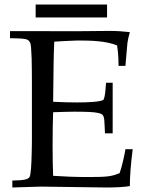

<svg xmlns="http://www.w3.org/2000/svg" viewBox="-20 -832 651 852"><path d="M34.7 0V-30.8Q54.7 -31.2 68.4 -32.2Q82 -33.2 90.8 -35.2Q99.6 -37.1 104.7 -40.3Q109.9 -43.5 111.8 -47.9Q113.8 -51.8 115.2 -62.3Q116.7 -72.8 117.9 -87.4Q119.1 -102.1 119.6 -119.1Q120.1 -136.2 120.6 -153.1Q121.1 -169.9 121.3 -184.8Q121.6 -199.7 121.6 -210.4V-460Q121.6 -485.8 121.3 -516.4Q121.1 -546.9 120.4 -574Q119.6 -601.1 117.9 -620.6Q116.2 -640.1 112.8 -644.5Q109.9 -648.9 106.7 -652.3Q103.5 -655.8 95 -658Q86.4 -660.2 70.1 -661.1Q53.7 -662.1 24.4 -662.6V-693.8H163.6L311 -693.4Q417.5 -694.8 464.8 -694.8Q489.7 -694.8 512 -693.4Q534.2 -691.9 556.2 -689.5Q548.3 -662.1 545.4 -641.1Q544.4 -636.7 536.6 -539.6H505.9V-547.9Q505.9 -570.3 504.2 -591.1Q502.4 -611.8 499.5 -630.4Q481.9 -637.7 461.2 -642.1Q440.4 -646.5 418.5 -648.7Q396.5 -650.9 374.3 -651.6Q352.1 -652.3 331.1 -652.3Q329.1 -652.3 321 -652.1Q313 -651.9 302.2 -651.4Q291.5 -650.9 278.8 -650.4Q266.1 -649.9 254.6 -649.2Q243.2 -648.4 234.1 -647.9Q225.1 -647.5 220.7 -647Q218.3 -592.8 217.8 -545.4L215.8 -380.4Q272.9 -377.4 320.8 -377.4Q339.4 -377.4 358.9 -377.9Q378.4 -378.4 395.3 -379.9Q412.1 -381.3 424.3 -383.8Q436.5 -386.2 439.9 -390.6Q441.4 -393.1 443.8 -403.3Q446.3 -413.6 447.8 -430.7L450.7 -464.8H480V-354V-240.2H445.8L444.3 -273.4Q443.8 -290.5 442.6 -301Q441.4 -311.5 438.5 -317.4Q435.5 -323.2 430.2 -325.9Q424.8 -328.6 416.5 -330.6Q402.3 -334 375.5 -335.2Q348.6 -336.4 308.6 -336.4Q292 -336.4 269.3 -335.7Q246.6 -335 215.8 -334Q214.8 -309.1 214.1 -273.4Q213.4 -237.8 213.4 -189Q213.4 -143.1 214.1 -109.1Q214.8 -75.2 215.8 -51.8Q251 -49.3 290 -47.9Q329.1 -46.4 373.5 -46.4Q405.3 -46.4 426 -47.1Q446.8 -47.9 461.4 -49.8Q476.1 -51.8 487.3 -55.2Q498.5 -58.6 510.7 -63.5Q514.6 -73.7 518.8 -89.1Q522.9 -104.5 526.6 -120.4Q530.3 -136.2 533 -149.7Q535.6 -163.1 536.6 -169.9H568.8Q562.5 -119.6 559.3 -79.3Q556.2 -39.1 556.2 -6.3Q535.2 -2.9 510 -1.5Q484.9 0 454.1 0L162.6 -3.9Q159.2 -3.9 127.7 -2.9Q96.2 -2 34.7 0ZM138.2 -812H455.1V-754.4H138.2Z"/></svg>

Font: XB Kayhan
Style: Regular
Weight: 400
Designer: Behnam
Foundry: Irmug
Version: Version 7.300 2009